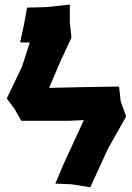

<svg xmlns="http://www.w3.org/2000/svg" viewBox="-20 -624 562 815"><path d="M94.7 -591.8 83 -525.4 65.4 -444.3 106.4 -443.4 73.2 -340.8 8.8 -206.1 42 -161.1 70.3 -111.3H273.4L335.9 -114.3L250 72.3L214.8 155.3L283.2 158.2L363.3 170.9L437.5 8.8L515.6 -129.9L492.2 -194.3L485.4 -256.8L320.3 -253.9L188.5 -251L236.3 -363.3L283.2 -463.9L276.4 -529.3V-604.5L174.8 -593.8Z"/></svg>

Font: MaokenAssortedSans-TC
Style: Regular
Weight: 500
Version: Version 0.83